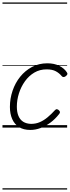

<svg xmlns="http://www.w3.org/2000/svg" viewBox="-20 -1030 564 1550"><path d="M225 19Q170 19 133.5 -4Q97 -27 78.5 -69Q60 -111 60 -167Q60 -234 81.5 -297.5Q103 -361 143 -410.5Q183 -460 238.5 -489.5Q294 -519 362 -519Q418 -519 458.5 -498.5Q499 -478 519 -447Q526 -438 524 -431Q522 -424 511 -415Q502 -408 493 -408Q484 -408 478 -416Q459 -439 431 -454.5Q403 -470 356 -470Q301 -470 257 -444Q213 -418 181.5 -374Q150 -330 133 -276.5Q116 -223 116 -169Q116 -125 129 -94Q142 -63 167.5 -47Q193 -31 231 -30Q269 -30 301.5 -44Q334 -58 364.5 -83.5Q395 -109 424 -141Q432 -150 441 -148Q450 -146 456 -139Q463 -133 464 -125.5Q465 -118 457 -109Q424 -67 385.5 -39Q347 -11 306.5 4Q266 19 225 19ZM0 490H522V500H0ZM0 -20H522V0H0ZM0 -505H522V-500H0ZM0 -1010H522V-1000H0Z"/></svg>

Font: Playwrite NZ Guides
Style: Regular
Weight: 400
Designer: Veronika Burian, José Scaglione
Foundry: TypeTogether
Version: Version 1.003